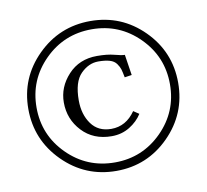

<svg xmlns="http://www.w3.org/2000/svg" viewBox="-67 -662 768 713"><g transform="rotate(-10 316.5 -305.5)"><path d="M437 -217Q420 -190 390 -171.5Q360 -153 322 -153Q253 -153 210.5 -198.5Q168 -244 168 -307Q168 -365 210 -410.5Q252 -456 319 -456Q358 -456 384 -449Q410 -442 422 -442L434 -364L407 -360Q403 -381 400 -391Q397 -401 388.5 -413Q380 -425 363 -430Q346 -435 320 -435Q284 -435 254 -405Q224 -375 224 -305Q224 -252 250 -216Q276 -180 325 -180Q381 -180 416 -231ZM516.5 -106Q434 -23 317 -23Q200 -23 117 -106Q34 -189 34 -306Q34 -423 117 -505.5Q200 -588 317 -588Q434 -588 516.5 -505.5Q599 -423 599 -306Q599 -189 516.5 -106ZM317 -557Q212 -557 138.5 -483.5Q65 -410 65 -306Q65 -202 138.5 -128.5Q212 -55 317 -55Q421 -55 494.5 -128.5Q568 -202 568 -306Q568 -410 494.5 -483.5Q421 -557 317 -557Z"/></g></svg>

Font: Linux Libertine O
Style: Italic
Weight: 400
Italic angle: -12°
Designer: Philipp H. Poll
Foundry: Philipp H. Poll
Version: Version 5.1.6